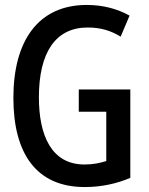

<svg xmlns="http://www.w3.org/2000/svg" viewBox="-20 -745 603 775"><path d="M322 10C391 10 451 -4 506 -27V-384H298V-294H409V-95C384 -87 356 -81 321 -81C188 -81 137 -198 137 -352C137 -533 204 -634 334 -634C387 -634 428 -621 467 -597L503 -682C454 -709 397 -725 330 -725C135 -725 34 -581 34 -350C34 -125 127 10 322 10Z"/></svg>

Font: Noto Sans Mono SemiCondensed Medium
Style: Regular
Weight: 500
Width: 4
Designer: Monotype Design Team
Foundry: Monotype Imaging Inc.
Version: Version 2.014